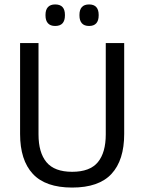

<svg xmlns="http://www.w3.org/2000/svg" viewBox="-20 -833 650 865"><path d="M305 12Q185 12 127.8 -49.8Q70.5 -111.5 70.5 -229.5V-639H153.5V-227.5Q153.5 -145.5 189.5 -102.2Q225.5 -59 305 -59Q385 -59 420.8 -102.2Q456.5 -145.5 456.5 -227.5V-639H539.5V-229.5Q539.5 -111.5 482.5 -49.8Q425.5 12 305 12ZM228.5 -716Q207 -716 196 -728.2Q185 -740.5 185 -763V-766.5Q185 -789 196 -801Q207 -813 228.5 -813Q251 -813 261.8 -801Q272.5 -789 272.5 -766.5V-763Q272.5 -740.5 261.8 -728.2Q251 -716 228.5 -716ZM381.5 -716Q359.5 -716 348.8 -728.2Q338 -740.5 338 -763V-766.5Q338 -789 348.8 -801Q359.5 -813 381.5 -813Q403 -813 413.8 -801Q424.5 -789 424.5 -766.5V-763Q424.5 -740.5 413.8 -728.2Q403 -716 381.5 -716Z"/></svg>

Font: Anek Malayalam
Style: Regular
Weight: 400
Version: Version 1.003